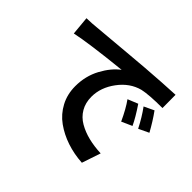

<svg xmlns="http://www.w3.org/2000/svg" viewBox="-159 -1013 1319 1319"><g transform="rotate(45 500.0 -353.5)"><path d="M668.9 -491.2 743.2 -521.5Q797.9 -440.4 823.2 -385.7L747.1 -351.6Q707 -438.5 668.9 -491.2ZM782.2 -534.2 854.5 -568.4Q898.4 -507.8 938.5 -434.6L864.3 -399.4Q826.2 -474.6 782.2 -534.2ZM88.9 -549.8 76.2 -685.5Q129.9 -686.5 172.9 -691.4Q209 -694.3 273.4 -700.2Q337.9 -706.1 435.1 -714.4Q532.2 -722.7 600.6 -728.5Q767.6 -741.2 880.9 -746.1L881.8 -618.2Q752.9 -618.2 691.4 -604.5Q602.5 -581.1 542 -499.5Q481.4 -418 481.4 -328.1Q481.4 -269.5 507.3 -225.1Q533.2 -180.7 579.1 -154.3Q625 -127.9 680.2 -114.3Q735.4 -100.6 801.8 -97.7L755.9 39.1Q675.8 34.2 604.5 10.3Q533.2 -13.7 476.1 -54.7Q418.9 -95.7 385.3 -159.2Q351.6 -222.7 351.6 -300.8Q351.6 -399.4 395.5 -481Q439.5 -562.5 498 -605.5Q206.1 -575.2 88.9 -549.8Z"/></g></svg>

Font: GenEi Gothic M Regular
Style: Bold
Weight: 700
Designer: o_tamon (Modified); [Source Han Sans]
Ryoko NISHIZUKA  (kana & ideographs); Paul D. Hunt (Latin, Greek & Cyrillic); Wenl
Version: Version 1.1a;Original Version 1.004